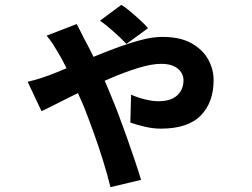

<svg xmlns="http://www.w3.org/2000/svg" viewBox="-20 -682 1040 791"><path d="M501 -501Q479 -524 449 -551Q419 -578 392 -597L480 -662Q495 -653 516.5 -635Q538 -617 558 -598.5Q578 -580 590 -566ZM296 -583Q303 -569 312 -552Q321 -535 326 -524Q341 -497 361.5 -455.5Q382 -414 402 -370Q422 -326 436 -291Q450 -258 467.5 -212Q485 -166 502.5 -116.5Q520 -67 535.5 -21Q551 25 561 59L435 89Q423 39 404.5 -20.5Q386 -80 365 -138Q344 -196 326 -242Q310 -279 291 -321.5Q272 -364 253.5 -402Q235 -440 219 -466Q211 -480 198.5 -499.5Q186 -519 172 -535ZM94 -345Q123 -352 148 -360Q173 -368 183 -372Q227 -389 276 -410Q325 -431 375.5 -452Q426 -473 475 -490.5Q524 -508 568 -519Q612 -530 649 -530Q722 -530 768.5 -504Q815 -478 837.5 -437.5Q860 -397 860 -352Q860 -260 807 -206Q754 -152 642 -152Q610 -152 574.5 -160.5Q539 -169 517 -177L520 -292Q547 -280 577.5 -272.5Q608 -265 633 -265Q668 -265 690.5 -276Q713 -287 724.5 -306.5Q736 -326 736 -352Q736 -369 726 -384.5Q716 -400 696 -409.5Q676 -419 644 -419Q605 -419 551 -402.5Q497 -386 437 -360.5Q377 -335 320 -307.5Q263 -280 218 -257Q173 -234 151 -224Z"/></svg>

Font: Noto Sans SC
Style: Bold
Weight: 700
Designer: Ryoko NISHIZUKA  (kana, bopomofo & ideographs); Paul D. Hunt (Latin, Greek & Cyrillic); Sandoll Communications , Soo-you
Foundry: Adobe
Version: Version 2.004-H2;hotconv 1.0.118;makeotfexe 2.5.65603